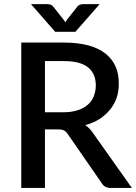

<svg xmlns="http://www.w3.org/2000/svg" viewBox="-20 -931 675 951"><path d="M202.6 -375H294.4Q333.5 -375 364.3 -384.8Q393.6 -394 414.6 -412.1Q435.1 -429.7 444.3 -454.1Q454.6 -480 454.6 -507.3Q454.6 -566.9 415.5 -597.7Q377 -628.4 297.4 -628.4H202.6ZM439 -274.4 633.3 0H528.8Q497.6 0 483.9 -23.9L315.9 -266.6Q308.1 -278.8 297.4 -284.7Q287.6 -290 267.6 -290H202.6V0H85.4V-720.2H297.4Q365.2 -720.2 419.9 -705.6Q469.2 -691.9 503.9 -664.6Q537.1 -637.2 553.2 -600.1Q568.4 -564.9 568.4 -516.6Q568.4 -478 557.6 -446.3Q546.9 -415 524.9 -387.7Q502 -360.4 472.7 -341.3Q443.8 -322.8 401.9 -311Q421.4 -299.8 439 -274.4ZM395.5 -910.6H473.6L353.5 -773.4H253.4L133.3 -910.6H211.4Q219.7 -910.6 228 -908.7Q238.3 -906.2 244.6 -897L296.9 -831.1Q302.7 -823.2 303.7 -820.8Q306.2 -825.2 310.1 -831.1L361.8 -896.5Q369.6 -906.7 378.9 -908.7Q387.2 -910.6 395.5 -910.6Z"/></svg>

Font: Lato-SemiBold
Style: Regular
Weight: 500
Designer: Lukasz Dziedzic with Adam Twardoch and Botio Nikoltchev
Foundry: tyPoland Lukasz Dziedzic
Version: ""